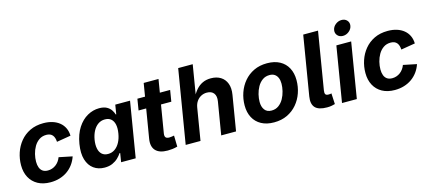

<svg xmlns="http://www.w3.org/2000/svg" viewBox="-57 -1296 4107 1834"><g transform="rotate(-15 1996.5 -379.0)"><path d="M267.6 10.7Q195.1 10.7 143.2 -17.8Q91.4 -46.4 63.6 -98Q35.9 -149.6 35.9 -218.8Q35.9 -281.9 55.7 -341.6Q75.6 -401.3 114.6 -449Q153.6 -496.7 211.4 -524.7Q269.1 -552.7 344.8 -552.7Q394 -552.7 434.1 -540Q474.2 -527.3 503.3 -503.4Q532.3 -479.6 548.2 -445.8Q564.2 -412.1 565 -370.1L425.6 -346.9Q424.5 -368.1 419.2 -384.8Q414 -401.5 404.1 -413.3Q394.2 -425.1 379.2 -431.3Q364.2 -437.5 343.4 -437.5Q302 -437.5 271.7 -416.5Q241.4 -395.6 221.7 -361.8Q202.1 -327.9 192.6 -289.1Q183.1 -250.2 183.1 -214.2Q183.1 -181.6 192.3 -156.7Q201.6 -131.8 221.4 -118.2Q241.2 -104.6 272.2 -104.6Q293.9 -104.6 313.9 -111.4Q333.9 -118.1 350.8 -130.7Q367.8 -143.3 380.9 -161.2Q394 -179.1 402 -201L534.2 -173.8Q519.4 -130.8 494.3 -96.8Q469.2 -62.8 434.9 -38.8Q400.7 -14.8 358.5 -2.1Q316.3 10.7 267.6 10.7Z M803.2 9.1Q740.6 9.1 695.6 -23.5Q650.5 -56 631.4 -118.8Q612.4 -181.6 627.3 -272.2Q643 -365.7 683.6 -428Q724.2 -490.2 779.9 -521.5Q835.6 -552.7 896.1 -552.7Q942.3 -552.7 970.5 -537.2Q998.6 -521.8 1013.8 -498.9Q1029 -476 1035.3 -454H1040.3L1055.2 -545.9H1201.3L1111 0H966.8L981 -87.4H974.1Q960.1 -64.9 937 -42.8Q913.9 -20.6 880.9 -5.7Q847.9 9.1 803.2 9.1ZM868.3 -108.3Q906 -108.3 935.5 -129Q965 -149.7 984.8 -186.6Q1004.7 -223.5 1012.6 -272.7Q1021 -322.4 1013.4 -358.9Q1005.7 -395.4 982.8 -415.4Q959.9 -435.4 922.2 -435.4Q883.7 -435.4 854 -414.5Q824.3 -393.6 804.9 -357Q785.6 -320.4 777.6 -272.7Q769.9 -224.8 777.2 -187.5Q784.4 -150.3 807.3 -129.3Q830.2 -108.3 868.3 -108.3Z M1597.8 -545.9 1579.5 -434.3H1255.7L1273.9 -545.9ZM1371.1 -675.8H1517.5L1432 -159.8Q1427.8 -133.3 1437.6 -121.1Q1447.4 -109 1473.4 -109Q1482 -109 1497.3 -111.1Q1512.6 -113.2 1520.9 -115.1L1523.4 -5.3Q1498.3 1.7 1473.9 4.7Q1449.5 7.6 1426.9 7.6Q1344.3 7.6 1307.7 -32.3Q1271 -72.3 1283.3 -146.9Z M1804.1 -316.1 1751.8 0H1605.4L1726 -727.5H1869.7L1817 -409.6H1805Q1827.2 -455.6 1855.2 -487.5Q1883.3 -519.3 1919.2 -536Q1955.1 -552.7 2000.6 -552.7Q2057.4 -552.7 2097.1 -528.1Q2136.8 -503.4 2154.2 -457.3Q2171.6 -411.3 2160.9 -347.2L2103.3 0H1956.6L2010.1 -321.7Q2018.7 -373 1996.8 -401.7Q1974.9 -430.4 1928.8 -430.4Q1898.2 -430.4 1872 -416.9Q1845.9 -403.3 1828 -378Q1810.1 -352.6 1804.1 -316.1Z M2478.8 10.7Q2404.9 10.7 2353.1 -17.6Q2301.2 -45.8 2273.9 -97.2Q2246.6 -148.5 2246.6 -217.2Q2246.6 -283 2267.5 -343.2Q2288.4 -403.4 2328.3 -450.7Q2368.2 -498 2425.6 -525.4Q2482.9 -552.7 2556 -552.7Q2629.6 -552.7 2681.5 -524.6Q2733.5 -496.5 2760.8 -445.1Q2788.2 -393.8 2788.2 -324.6Q2788.2 -258.7 2767.4 -198.5Q2746.6 -138.2 2706.6 -91.1Q2666.6 -43.9 2609.3 -16.6Q2551.9 10.7 2478.8 10.7ZM2483.9 -104.6Q2524.7 -104.6 2554.4 -126.5Q2584.2 -148.3 2603.4 -182.7Q2622.5 -217.1 2631.7 -256Q2641 -294.9 2641 -328.7Q2641 -361.5 2631 -385.9Q2620.9 -410.3 2601 -423.9Q2581.1 -437.5 2550.7 -437.5Q2509.8 -437.5 2480.1 -415.9Q2450.3 -394.3 2431.1 -360.1Q2412 -325.8 2402.7 -287.1Q2393.5 -248.3 2393.5 -214Q2393.5 -165.1 2416 -134.9Q2438.6 -104.6 2483.9 -104.6Z M3003.8 3.4Q2920.1 3.4 2886.8 -32.7Q2853.5 -68.9 2865.4 -141.7L2962.5 -727.5H3108.9L3015.2 -161.8Q3010.9 -135.5 3018.1 -123.7Q3025.2 -111.9 3047.3 -111.9Q3059.1 -111.9 3065.8 -112.7Q3072.6 -113.6 3077.3 -115.3L3082.7 -8.3Q3070.5 -4.4 3049.8 -0.5Q3029 3.4 3003.8 3.4Z M3151.2 0 3241.6 -545.9H3388L3297.7 0ZM3326.5 -617.1Q3293.4 -617.1 3273.5 -639.2Q3253.7 -661.3 3258.7 -692.3Q3263.8 -723.9 3291.2 -745.7Q3318.5 -767.5 3351.6 -767.5Q3384.9 -767.5 3404.8 -745.7Q3424.6 -723.8 3419.4 -692.3Q3414.3 -661.3 3387.1 -639.2Q3359.8 -617.1 3326.5 -617.1Z M3672.8 10.7Q3600.3 10.7 3548.5 -17.8Q3496.6 -46.4 3468.9 -98Q3441.2 -149.6 3441.2 -218.8Q3441.2 -281.9 3461 -341.6Q3480.9 -401.3 3519.9 -449Q3558.9 -496.7 3616.6 -524.7Q3674.4 -552.7 3750.1 -552.7Q3799.3 -552.7 3839.4 -540Q3879.5 -527.3 3908.5 -503.4Q3937.5 -479.6 3953.5 -445.8Q3969.4 -412.1 3970.3 -370.1L3830.9 -346.9Q3829.7 -368.1 3824.5 -384.8Q3819.3 -401.5 3809.4 -413.3Q3799.5 -425.1 3784.5 -431.3Q3769.5 -437.5 3748.7 -437.5Q3707.3 -437.5 3677 -416.5Q3646.7 -395.6 3627 -361.8Q3607.4 -327.9 3597.9 -289.1Q3588.4 -250.2 3588.4 -214.2Q3588.4 -181.6 3597.6 -156.7Q3606.9 -131.8 3626.7 -118.2Q3646.4 -104.6 3677.4 -104.6Q3699.2 -104.6 3719.2 -111.4Q3739.2 -118.1 3756.1 -130.7Q3773 -143.3 3786.1 -161.2Q3799.3 -179.1 3807.2 -201L3939.4 -173.8Q3924.7 -130.8 3899.6 -96.8Q3874.4 -62.8 3840.2 -38.8Q3805.9 -14.8 3763.8 -2.1Q3721.6 10.7 3672.8 10.7Z"/></g></svg>

Font: Adwaita Sans
Style: Italic
Weight: 400
Italic angle: -9.39999°
Designer: Rasmus Andersson
Foundry: rsms
Version: Version 4.001;git-9221beed3